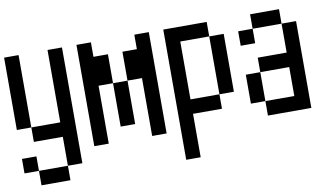

<svg xmlns="http://www.w3.org/2000/svg" viewBox="-75 -836 1900 1089"><g transform="rotate(-10 875.0 -292.0)"><path d="M0 0V-83.3H83.3V0ZM0 -250V-666.7H83.3V-250ZM83.3 -166.7V-250H250V-666.7H333.3V0H250V-166.7ZM83.3 0H250V83.3H83.3Z M416.7 -83.3V-666.7H500V-583.3H583.3V-416.7H500V-83.3ZM583.3 -166.7V-416.7H666.7V-166.7ZM666.7 -416.7V-583.3H750V-666.7H833.3V-83.3H750V-416.7Z M916.7 83.3V-666.7H1166.7V-583.3H1000V-250H1166.7V-166.7H1000V83.3ZM1250 -250H1166.7V-583.3H1250Z M1333.3 -166.7V-333.3H1416.7V-166.7ZM1333.3 -500V-583.3H1416.7V-500ZM1416.7 -166.7H1583.3V-333.3H1416.7V-416.7H1583.3V-583.3H1666.7V-83.3H1416.7ZM1416.7 -583.3V-666.7H1583.3V-583.3Z"/></g></svg>

Font: Galmuri11 Condensed
Style: Regular
Weight: 400
Width: 3
Designer: Lee Minseo (quiple)
Version: Version 2.399;hotconv 1.1.1;makeotfexe 2.6.0 DEVELOPMENT